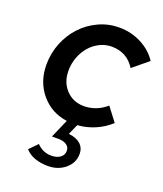

<svg xmlns="http://www.w3.org/2000/svg" viewBox="-139 -599 794 935"><g transform="rotate(20 258.0 -131.5)"><path d="M285 -89Q317 -89 346.5 -100.5Q376 -112 401 -134L455 -63Q420 -31 376.5 -12.5Q333 6 287 9L263 63Q303 67 324.5 86.5Q346 106 346 137Q346 183 309.5 214Q273 245 220 245Q182 245 151.5 234Q121 223 102 201L143 159Q158 175 177 183.5Q196 192 218 192Q247 192 264.5 179Q282 166 282 144Q282 125 266 114Q250 103 224 103H190L232 7Q150 -4 97.5 -66Q45 -128 45 -217Q45 -277 66.5 -330Q88 -383 125 -422.5Q162 -462 212 -485Q262 -508 318 -508Q379 -508 432 -481Q485 -454 516 -407L436 -341Q415 -375 384.5 -391.5Q354 -408 315 -408Q283 -408 253.5 -393.5Q224 -379 202.5 -354Q181 -329 168.5 -296Q156 -263 156 -226Q156 -166 192.5 -127.5Q229 -89 285 -89Z"/></g></svg>

Font: Red Hat Text Medium
Style: Italic
Weight: 500
Italic angle: -12°
Designer: Pentagram / MCKL
Foundry: Pentagram / MCKL
Version: Version 1.003; Red Hat Text Medium Italic